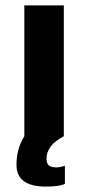

<svg xmlns="http://www.w3.org/2000/svg" viewBox="-20 -504 326 710"><path d="M150 186C182.7 186 206 182.7 220 176V109C208 113 198 115 190 115C175.3 115 165.3 112.3 160 107C154.7 101.7 152 93.7 152 83C152 49.7 173.3 22 216 0V-484H70V0C50.7 30 41 65.3 41 106C41 159.3 77.3 186 150 186Z"/></svg>

Font: Play
Style: Bold
Weight: 700
Designer: Jonas Hecksher
Foundry: Jonas Hecksher, Playtypeª, e-types AS
Version: Version 1.002